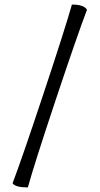

<svg xmlns="http://www.w3.org/2000/svg" viewBox="-20 -811 436 841"><path d="M361 -768Q320 -661 225.5 -378Q131 -95 102 10Q48 10 35 -8Q75 -113 170 -399Q265 -685 295 -791Q349 -791 361 -768Z"/></svg>

Font: Esteban
Style: Regular
Weight: 400
Designer: Angelica Diaz Rivera
Foundry: Angelica Diaz Rivera
Version: Version 1.002